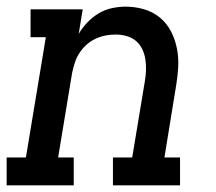

<svg xmlns="http://www.w3.org/2000/svg" viewBox="-29 -558 649 578"><path d="M-9 0V-84H49L109 -446H63V-530H220L208 -456Q219 -475 234.5 -491Q250 -507 268.5 -518Q287 -529 308 -533.5Q329 -538 349 -538Q378 -538 405 -530Q432 -522 452.5 -505Q473 -488 485.5 -464Q498 -440 503.5 -412.5Q509 -385 507.5 -356.5Q506 -328 501 -299L466 -84H513V0H311V-84H369L407 -313Q410 -330 410.5 -347Q411 -364 408.5 -380Q406 -396 399 -410.5Q392 -425 380 -435Q368 -445 352 -449.5Q336 -454 319 -454Q303 -454 288 -451Q273 -448 258 -441Q243 -434 230.5 -422.5Q218 -411 209.5 -397.5Q201 -384 196 -368.5Q191 -353 188 -338L146 -84H193V0Z"/></svg>

Font: Iosevka Curly Slab MdExObl
Style: Regular
Weight: 500
Width: 7
Italic angle: -9°
Monospace: yes
Designer: Belleve Invis
Foundry: Belleve Invis
Version: Version 11.1.0; ttfautohint (v1.8.3)